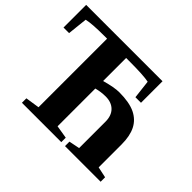

<svg xmlns="http://www.w3.org/2000/svg" viewBox="-157 -875 1097 1097"><g transform="rotate(45 391.5 -327.0)"><path d="M691 -49 757 -35V1H469V-35L534 -48V-261Q534 -310 507 -337Q480 -364 433 -364Q396 -364 359 -354V-49L438 -36V0H120V-36L205 -49V-603H180Q83 -603 42 -593L29 -472H-16V-655H601V-481H556L543 -593Q502 -602 384 -602H360V-416Q432 -436 471 -436Q552 -436 600 -413Q647 -390 669 -346Q691 -302 691 -234Z"/></g></svg>

Font: Libra Serif Modern
Style: Bold
Weight: 700
Designer: Stefan Peev, Context Ltd
Foundry: Ascender Corporation
Version: Version 1.000